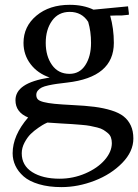

<svg xmlns="http://www.w3.org/2000/svg" viewBox="-20 -472 571 793"><path d="M32.2 161.1Q32.2 87.4 96.2 13.2Q43.9 -8.3 43.9 -58.1Q43.9 -93.8 77.9 -116.9Q111.8 -140.1 185.1 -151.9Q135.3 -168.9 106.2 -207.3Q77.1 -245.6 77.1 -294.9Q77.1 -362.8 130.6 -407.5Q184.1 -452.1 268.1 -452.1Q323.7 -452.1 366.2 -432.1L508.8 -445.8L512.2 -418V-411.1L483.9 -408.2Q450.2 -408.2 435.1 -407.2Q450.2 -354 450.2 -294.9Q450.2 -152.8 256.8 -130.9Q231 -127.9 215.1 -125.7Q199.2 -123.5 180.9 -119.6Q162.6 -115.7 152.8 -110.8Q143.1 -106 136.5 -98.1Q129.9 -90.3 129.9 -80.1Q129.9 -68.8 136 -62Q142.1 -55.2 160.2 -50.5Q178.2 -45.9 205.3 -43.2Q232.4 -40.5 279.8 -38.1Q332.5 -35.6 370.4 -30.8Q408.2 -25.9 439.9 -16.1Q471.7 -6.3 490.7 8.8Q509.8 23.9 520.3 46.6Q530.8 69.3 530.8 100.1Q530.8 153.8 484.9 200.9Q439 248 370.6 274.4Q302.2 300.8 233.9 300.8Q181.2 300.8 140.9 288.8Q100.6 276.9 77.6 256.6Q54.7 236.3 43.5 212.2Q32.2 188 32.2 161.1ZM69.8 161.1Q69.8 211.4 113 238.8Q156.2 266.1 226.1 266.1Q281.7 266.1 332.3 244.4Q382.8 222.7 412.4 188.7Q441.9 154.8 441.9 119.1Q441.9 106.4 438.2 95.9Q434.6 85.4 425.5 77.9Q416.5 70.3 407.2 64.5Q397.9 58.6 381.1 54.4Q364.3 50.3 351.6 47.9Q338.9 45.4 315.4 43.5Q292 41.5 277.1 40.5Q262.2 39.6 234.9 38.1Q198.7 36.1 175.8 34.2Q171.4 36.1 164.3 39.6Q157.2 43 138.9 55.4Q120.6 67.9 106.7 81.5Q92.8 95.2 81.3 116.9Q69.8 138.7 69.8 161.1ZM168.9 -294.9Q168.9 -240.2 194.8 -203.6Q220.7 -167 267.1 -167Q309.1 -167 332.5 -203.1Q356 -239.3 356 -294.9Q356 -342.3 344.2 -381.8Q317.9 -422.9 268.1 -422.9Q221.2 -422.9 195.1 -386.5Q168.9 -350.1 168.9 -294.9Z"/></svg>

Font: Dihjauti S
Style: Bold
Weight: 700
Designer: T. Christopher White
Version: Version 3.0.0